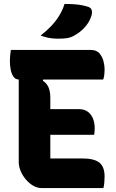

<svg xmlns="http://www.w3.org/2000/svg" viewBox="-20 -953 590 973"><path d="M35 -700H439Q469 -700 484 -682.5Q499 -665 504.5 -642.5Q510 -620 510 -604Q510 -588 508.5 -574.5Q507 -561 503 -550H76Q58 -550 48 -564.5Q38 -579 34 -601Q30 -623 30 -645Q30 -658 31.5 -672Q33 -686 35 -700ZM190 -400H379Q408 -400 426 -386Q444 -372 452 -350Q460 -328 460 -304Q460 -297 459.5 -291Q459 -285 458.5 -280Q458 -275 457 -270H190ZM190 0Q169 0 149 -11.5Q129 -23 112 -42.5Q95 -62 85 -85.5Q75 -109 75 -132Q75 -176 75 -220Q75 -264 75 -308.5Q75 -353 75 -397Q75 -441 75 -485Q75 -529 75 -573H206L197 -544Q217 -531 226 -510Q235 -489 235 -457Q235 -419 235 -380.5Q235 -342 235 -303.5Q235 -265 235 -226.5Q235 -188 235 -150H398Q457 -150 483.5 -129Q510 -108 510 -58Q510 -42 508.5 -26.5Q507 -11 504 0ZM307 -933Q334 -933 355.5 -931.5Q377 -930 395 -926.5Q413 -923 428 -918Q442 -913 445 -900.5Q448 -888 443 -872Q437 -854 428.5 -840Q420 -826 409.5 -814.5Q399 -803 386 -792.5Q373 -782 357 -773Q339 -763 321.5 -760Q304 -757 276 -757Q260 -757 245 -758.5Q230 -760 216 -763.5Q202 -767 186 -773Q217 -797 240 -821.5Q263 -846 280 -873.5Q297 -901 307 -933Z"/></svg>

Font: Recursive Casual ExtraBold
Style: Regular
Weight: 800
Version: Version 1.047